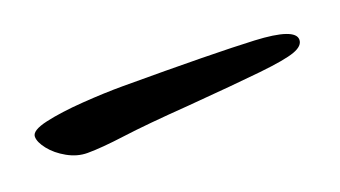

<svg xmlns="http://www.w3.org/2000/svg" viewBox="-25 -727 409 231"><g transform="rotate(-20 179.5 -611.5)"><path d="M196 -593Q141 -589 111 -585Q81 -581 63 -581Q50 -581 37.5 -588Q25 -595 17.5 -604.5Q10 -614 10 -621Q10 -629 30 -633.5Q50 -638 78.5 -640Q107 -642 130 -642Q247 -642 298 -639.5Q349 -637 349 -622Q349 -614 336.5 -609.5Q324 -605 291 -601.5Q258 -598 196 -593Z"/></g></svg>

Font: Kalam Variable Light
Style: Regular
Weight: 300
Designer: Lipi Raval, Jonny Pinhorn
Foundry: Indian Type Foundry
Version: Version 3.000